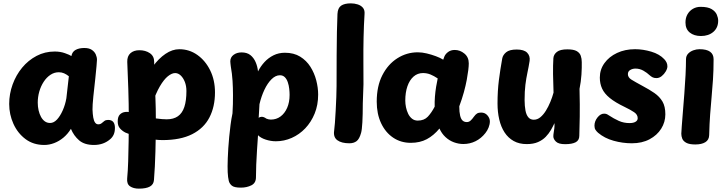

<svg xmlns="http://www.w3.org/2000/svg" viewBox="-20 -845 4328 1143"><path d="M34.7 -226Q34.7 -286 55.1 -342.1Q75.4 -398.1 111.8 -442.2Q148.2 -486.2 197.8 -512.3Q247.3 -538.3 305.4 -538.3Q339.2 -538.3 366.7 -528.4Q394.2 -518.6 405.1 -511.4Q409.7 -536.6 429.8 -547.8Q450 -559.1 480.7 -559.3Q509.7 -559.6 526.3 -548.4Q542.9 -537.2 550.1 -521Q557.3 -504.8 557.3 -489.1Q557.3 -480.2 554.6 -451.5Q551.9 -422.8 547.3 -377.4Q542.7 -332 535.7 -271Q532.7 -246 531.7 -224.5Q530.7 -203 530.7 -193Q531.7 -165 535.2 -145.2Q538.7 -125.3 546.2 -115.1Q553.7 -104.9 564.7 -104.9Q577.1 -104.9 585 -111.5Q592.9 -118.1 601.2 -124.6Q609.4 -131.1 623.4 -131.1Q644.3 -131.1 654.3 -119Q664.2 -106.9 664.2 -83.8Q664.2 -61.2 657.3 -45.1Q650.3 -28.9 637.2 -17.3Q617.2 0.3 592.6 9.2Q567.9 18 539.4 18Q482.9 18 451 -9.5Q419.1 -37 402.2 -78Q383.2 -47 357.3 -25.5Q331.3 -4 302 7Q272.7 18 243.7 18Q178.7 18 131.9 -17Q85.2 -52 59.9 -108Q34.7 -164 34.7 -226ZM375.1 -260 389.9 -391Q375.6 -402.4 361.2 -408.7Q346.8 -414.9 330 -414.9Q303.4 -414.9 280.4 -399.7Q257.3 -384.4 240.3 -358.4Q223.2 -332.3 213.9 -299.9Q204.7 -267.4 204.7 -234Q204.7 -210.1 209.7 -188.2Q214.8 -166.2 224.2 -149.1Q233.7 -131.9 247.2 -122.4Q260.7 -112.9 278.3 -112.9Q300.1 -112.9 319.3 -133.4Q338.4 -154 353.4 -187.8Q368.4 -221.6 375.1 -260Z M737.6 -476.3Q736.6 -510.3 756.4 -528.2Q776.3 -546 809.8 -546Q846.1 -546 871.9 -528.6Q897.8 -511.1 897.8 -477.1Q897.8 -427.7 900.3 -374.1Q902.8 -320.4 905.3 -260.2Q907.8 -200 907.8 -129Q907.8 -37 905.3 56.4Q902.8 149.9 896.6 226.1Q894.8 252.9 872.6 265.4Q850.3 278 806.8 278Q774.6 278 754.2 264.2Q733.8 250.3 737.1 216.6Q741.3 172.7 743.1 115.6Q744.8 58.4 745.8 -4.8Q746.8 -68 746.8 -129Q746.8 -230 743.8 -315.7Q740.8 -401.3 737.6 -476.3ZM884.9 -222.6 826.8 -337Q853.8 -400 889.2 -448.4Q924.6 -496.9 965.2 -524.4Q1005.9 -552 1047.4 -552Q1106.7 -552 1154.7 -518.1Q1202.8 -484.1 1231.3 -426.1Q1259.8 -368 1259.8 -295Q1259.8 -209.4 1226.7 -145.6Q1193.7 -81.7 1124.2 -46.3Q1054.8 -11 946.8 -11Q924.8 -11 893.8 -14.9Q862.8 -18.8 830.1 -25.8Q797.4 -32.8 769.9 -40.7Q742.3 -48.7 726.4 -55.8Q706.9 -65.9 693.7 -81.2Q680.6 -96.6 680.8 -122.9Q680.8 -150.1 693.7 -163.3Q706.7 -176.6 726.7 -178.6Q746.7 -180.7 768.1 -172.3Q796.6 -162.4 834.2 -153.8Q871.9 -145.2 909.1 -139.9Q946.3 -134.7 972.6 -134.7Q1013 -134.7 1039.1 -152.9Q1065.2 -171.1 1077.5 -208.6Q1089.8 -246 1089.8 -303Q1089.8 -332.7 1080.6 -356.8Q1071.3 -380.9 1056.1 -395.4Q1040.8 -410 1022.6 -410Q1003.1 -410 979.4 -391.1Q955.8 -372.1 931.7 -331.1Q907.6 -290 884.9 -222.6Z M1353.8 -450.9Q1352.8 -458.9 1351.9 -467.4Q1351 -475.9 1351 -479.9Q1351 -503.9 1370.4 -518.4Q1389.8 -533 1418.1 -533Q1450.3 -533 1470.4 -517.2Q1490.4 -501.4 1501.7 -475.4Q1513 -449.4 1516 -419.9Q1531.6 -450.6 1554.6 -475.6Q1577.7 -500.6 1608.3 -515.8Q1639 -531 1676.1 -531Q1729.4 -531 1766.9 -507.8Q1804.3 -484.7 1827.9 -447.5Q1851.4 -410.3 1862.7 -366.7Q1874 -323 1874 -282Q1874 -220 1853.2 -169Q1832.4 -118 1797.2 -81Q1761.9 -44 1716.6 -24Q1671.3 -4 1622.1 -4Q1592.2 -4 1562.1 -13.8Q1532 -23.6 1516 -40Q1513 4 1510 49.2Q1507 94.4 1505.4 135.2Q1503.8 175.9 1503.8 209.6Q1504 244.3 1476.6 258.2Q1449.1 272 1414 272Q1374 272 1360 260Q1346 248 1342 232Q1337 211 1335.5 180.5Q1334 150 1336 96Q1337 70 1339 37.5Q1341 5 1344.5 -30.5Q1348 -66 1352.5 -101.5Q1357 -137 1364 -170Q1366 -198 1366.5 -225Q1367 -252 1367 -279Q1367 -321 1364.4 -363.3Q1361.8 -405.7 1353.8 -450.9ZM1520 -143.2Q1527.1 -149.7 1538 -149.7Q1544.4 -149.7 1551.2 -147.1Q1558 -144.4 1565.7 -138.8Q1572.3 -136.3 1578.6 -134.7Q1584.9 -133.1 1592.3 -133.1Q1624.9 -133.1 1649.8 -151.4Q1674.8 -169.7 1689.4 -202.9Q1704 -236.1 1704 -280.1Q1704 -296.7 1701.8 -316.6Q1699.7 -336.4 1693.4 -355.1Q1687.2 -373.8 1675.7 -385.4Q1664.1 -397 1646.3 -397Q1620.4 -397 1596.5 -373.4Q1572.6 -349.8 1554.1 -310.6Q1535.6 -271.4 1524.7 -224.8Z M1989 -762Q1990.8 -797.6 2010.8 -811.3Q2030.8 -825 2068.7 -825Q2090.2 -825 2109.7 -818.7Q2129.1 -812.4 2140.6 -798.8Q2152 -785.1 2150.2 -762Q2146 -695.9 2144.4 -623.2Q2142.8 -550.4 2143.3 -478.7Q2143.8 -407 2143.8 -343L2139.8 -230Q2139.8 -162 2137.2 -116.6Q2134.6 -71.1 2129.7 -54.4Q2119.6 -17.3 2102.7 -4.7Q2085.9 8 2059.8 8Q2013.2 8 1988.4 -10.1Q1963.6 -28.2 1969.1 -66.1Q1971.3 -80.7 1973.8 -113.6Q1976.3 -146.4 1978.4 -187.1Q1980.6 -227.8 1982.1 -266.9Q1983.6 -306 1983.6 -333Q1983.6 -438 1984.1 -516.2Q1984.6 -594.4 1985.7 -654.2Q1986.8 -713.9 1989 -762Z M2222.7 -240Q2222.7 -332 2256.2 -397.4Q2289.7 -462.9 2345.6 -498.2Q2401.4 -533.6 2467.2 -533.6Q2492.8 -533.6 2520.8 -526.8Q2548.9 -520.1 2574.9 -510.4Q2600.9 -500.7 2618.6 -489.7L2625.1 -507.7Q2631.4 -523.6 2647.7 -535.6Q2664 -547.6 2687.1 -547.6Q2718.8 -547.6 2744.7 -526.1Q2770.7 -504.7 2770.7 -467.6Q2770.7 -451.8 2767.7 -427.2Q2764.7 -402.6 2758.6 -369.3Q2752.4 -336 2741.6 -296.4Q2730.7 -256.9 2714.1 -212Q2714.1 -177.6 2719.2 -156.7Q2724.2 -135.9 2734.1 -127.1Q2744 -118.3 2759.1 -118.3Q2771.6 -118.3 2781.2 -126.9Q2790.9 -135.4 2801.3 -150.4Q2811 -163.9 2820.1 -169.4Q2829.1 -174.9 2844.4 -174.9Q2867.4 -174.9 2881.8 -158.1Q2896.2 -141.3 2896.2 -123Q2896.2 -105 2888.9 -86.4Q2881.6 -67.9 2869.7 -53Q2845 -21.3 2811.2 -4.5Q2777.4 12.3 2738.6 12.3Q2710.2 12.3 2682.3 2.1Q2654.4 -8.1 2631.9 -29.1Q2609.3 -50 2596.2 -79.9Q2561.9 -38.3 2520.9 -16.5Q2480 5.3 2425.3 5.3Q2366.2 5.3 2320.4 -25.6Q2274.7 -56.4 2248.7 -111.7Q2222.7 -167 2222.7 -240ZM2392.7 -246Q2392.7 -227.1 2396.9 -206.4Q2401.2 -185.8 2409.9 -167.7Q2418.7 -149.6 2433 -138.3Q2447.3 -127.1 2466.7 -127.1Q2504.8 -127.1 2526.8 -150.4Q2548.8 -173.8 2567.7 -210Q2566.9 -238.9 2569.2 -269.5Q2571.6 -300.1 2576.3 -328.6Q2581 -357.1 2585.7 -378.1Q2563.4 -393.1 2542.6 -401.6Q2521.8 -410.1 2498.1 -410.1Q2465.8 -410.1 2441.9 -389.2Q2418.1 -368.2 2405.4 -331.3Q2392.7 -294.4 2392.7 -246Z M3115.9 12.8Q3070.8 12.8 3037.9 -5.6Q3005.1 -24 2983.7 -56.8Q2962.3 -89.7 2952.1 -133.8Q2941.8 -178 2941.8 -228.6Q2941.8 -304.6 2950 -368.5Q2958.2 -432.4 2969.8 -496.4Q2973.3 -517.4 2993.1 -533.8Q3012.8 -550.2 3056.2 -550.2Q3099.6 -550.2 3118.2 -531.2Q3136.8 -512.1 3132.9 -482.8Q3127.2 -446.1 3119.9 -412.7Q3112.7 -379.2 3107.8 -340.6Q3103 -302 3103 -249.1Q3103.2 -213.2 3108.2 -187.1Q3113.2 -160.9 3125.3 -146.6Q3137.4 -132.3 3157.8 -132.3Q3179.1 -132.3 3197.1 -147.3Q3215 -162.2 3229.8 -186.1Q3244.6 -209.9 3256.3 -238.4Q3268.1 -266.9 3275.3 -293.8Q3272.9 -350 3272.3 -403.7Q3271.8 -457.4 3274.3 -498.6Q3276.1 -520.9 3295.4 -536.1Q3314.8 -551.2 3357.1 -551.2Q3395 -551.2 3413.2 -540.8Q3431.3 -530.3 3437.3 -513.1Q3443.3 -495.8 3443.3 -475.6Q3443.6 -459.3 3443.2 -440.2Q3442.8 -421 3441.4 -400.2Q3440 -379.4 3437.1 -358.1Q3434.2 -336.8 3430 -316Q3432.4 -216.3 3431.3 -151.4Q3430.2 -86.4 3428.7 -36.3Q3428.4 -9.4 3406.9 1.9Q3385.3 13.3 3344.3 13.3Q3305.1 13.3 3289.6 -2Q3274.1 -17.3 3274.1 -33.1Q3274.1 -42.9 3276 -54.1Q3277.9 -65.2 3279.8 -79.6Q3281.7 -93.9 3280.9 -112Q3272.1 -92.9 3259.8 -71.3Q3247.4 -49.8 3228.8 -30.5Q3210.2 -11.2 3182.7 0.8Q3155.1 12.8 3115.9 12.8Z M3934.3 -492.8Q3942.1 -484.8 3947.6 -474.1Q3953.1 -463.3 3953.1 -450.1Q3953.1 -436.6 3943.5 -420.1Q3933.9 -403.6 3919.2 -391.8Q3904.6 -380.1 3888.1 -380.1Q3873.4 -380.1 3864.3 -385.1Q3855.1 -390.1 3847.3 -397.1Q3832.7 -411.3 3810.7 -424Q3788.8 -436.7 3763.1 -436.7Q3745.7 -436.7 3731.8 -428.4Q3717.9 -420.2 3717.9 -403.6Q3717.9 -384.2 3738.4 -371.3Q3758.9 -358.4 3805.7 -333.1Q3845.3 -312.2 3875.9 -291.1Q3906.4 -269.9 3923.7 -240.7Q3940.9 -211.4 3940.9 -164.4Q3940.9 -118.2 3916.3 -79Q3891.8 -39.8 3846.9 -15.9Q3802.1 8 3741.4 8Q3686.4 8 3632.4 -7.2Q3578.4 -22.3 3540.4 -54.6Q3531.9 -62.1 3525.4 -71.6Q3518.9 -81 3518.9 -96.6Q3518.9 -123.1 3536.9 -145.8Q3555 -168.4 3575.9 -168.4Q3584 -168.4 3589.9 -166.4Q3595.8 -164.4 3602.8 -159.4Q3634.8 -138.3 3664.1 -125.3Q3693.4 -112.3 3727.4 -112.3Q3750.7 -112.3 3763.5 -120.1Q3776.3 -127.9 3776.3 -141.3Q3776.3 -162.6 3755.1 -177Q3733.8 -191.4 3699.1 -208.1Q3642.2 -235.3 3610 -261.7Q3577.8 -288 3564.3 -317.7Q3550.8 -347.3 3550.8 -382.9Q3550.8 -431.1 3578.4 -469.3Q3606 -507.6 3653.4 -529.8Q3700.8 -552.1 3760.8 -552.1Q3807.8 -552.1 3857 -537.5Q3906.2 -522.9 3934.3 -492.8Z M4063.8 -491.7Q4063.8 -511.9 4076.1 -525.2Q4088.4 -538.4 4107.1 -545.3Q4125.8 -552.1 4143.8 -552.1Q4186.3 -552.1 4207.2 -537.1Q4228.1 -522 4228.1 -492.4Q4228.1 -424.3 4224.4 -370.7Q4220.8 -317 4216.2 -267.6Q4211.7 -218.1 4207.6 -163.9Q4203.6 -109.8 4201.8 -40.4Q4201 -12.1 4179.1 1.4Q4157.1 15 4119.4 15Q4083.9 15 4065.7 5.2Q4047.6 -4.6 4041.7 -19.3Q4035.9 -34.1 4035.9 -49.1Q4035.9 -58.1 4038.6 -93.1Q4041.2 -128.1 4045.3 -178.8Q4049.3 -229.6 4053.9 -286.9Q4058.4 -344.2 4061.1 -397.9Q4063.8 -451.6 4063.8 -491.7ZM4060.7 -711.2Q4060.7 -739.1 4072.8 -760.1Q4085 -781.1 4105.4 -792.7Q4125.8 -804.3 4150.6 -804.3Q4194.2 -804.3 4216.7 -790.6Q4239.2 -776.8 4247.3 -757.7Q4255.4 -738.6 4255.4 -721.8Q4255.4 -680 4226.8 -655.3Q4198.1 -630.6 4153 -630.6Q4111.7 -630.6 4086.2 -651.3Q4060.7 -672 4060.7 -711.2Z"/></svg>

Font: Playpen Sans Deva
Style: Regular
Weight: 400
Designer: Pooja Saxena, Gunjan Panchal, Laura Meseguer, Veronika Burian, José Scaglione
Foundry: TypeTogether
Version: Version 2.000